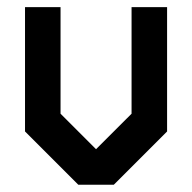

<svg xmlns="http://www.w3.org/2000/svg" viewBox="-20 -508 528 528"><path d="M341.8 -488.3H439.5V-146.5L293 0H195.3L48.8 -146.5V-488.3H146.5V-195.3L244.1 -97.7L341.8 -195.3Z"/></svg>

Font: BabelStone Runic Dotted
Style: Regular
Weight: 400
Designer: Andrew West
Foundry: BabelStone
Version: Version 3.003 March 14, 2022